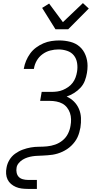

<svg xmlns="http://www.w3.org/2000/svg" viewBox="-20 -1004 640 1239"><path d="M159 215Q139 215 119.5 212.5Q100 210 82.5 202.5Q65 195 51 183Q37 171 29 154.5Q21 138 19.5 118Q18 98 22 79Q26 53 40.5 28.5Q55 4 78 -12.5Q101 -29 127 -38.5Q153 -48 179 -52.5Q205 -57 231 -57Q257 -57 283.5 -59.5Q310 -62 336 -71Q362 -80 384 -98Q406 -116 418.5 -141Q431 -166 435 -192Q439 -213 438.5 -234.5Q438 -256 431.5 -275Q425 -294 412.5 -310Q400 -326 382.5 -335.5Q365 -345 344 -349Q323 -353 302 -353H239L249 -411H312Q330 -411 349 -413.5Q368 -416 386 -423.5Q404 -431 420.5 -442.5Q437 -454 449 -470Q461 -486 467.5 -504Q474 -522 477 -540Q482 -569 477.5 -597.5Q473 -626 456.5 -646.5Q440 -667 413 -676Q386 -685 357 -685Q331 -685 304 -678Q277 -671 254 -654Q231 -637 217 -612.5Q203 -588 199 -561L198 -559H133L134 -562Q138 -587 148.5 -612Q159 -637 175 -659Q191 -681 213.5 -697.5Q236 -714 260.5 -724.5Q285 -735 311 -739Q337 -743 362 -743Q399 -743 434 -734Q469 -725 494 -703Q519 -681 532 -648Q545 -615 545 -579Q545 -567 544 -556Q543 -545 541 -533Q537 -508 527.5 -483Q518 -458 499.5 -438Q481 -418 457.5 -403.5Q434 -389 410 -381Q437 -369 457.5 -348.5Q478 -328 489.5 -301Q501 -274 502.5 -243.5Q504 -213 499 -181Q496 -165 491.5 -149Q487 -133 480 -118Q473 -103 462.5 -89Q452 -75 439.5 -63Q427 -51 412.5 -41.5Q398 -32 383 -25Q368 -18 351.5 -13Q335 -8 319 -5.5Q303 -3 287 -2Q271 -1 255 0Q239 1 222.5 1.5Q206 2 190 4.5Q174 7 158 12Q142 17 127 26Q112 35 100.5 49Q89 63 87 78Q84 95 87.5 111Q91 127 101 137.5Q111 148 127 152.5Q143 157 159 157H218V215ZM338 -815 252 -953 297 -981 386 -861 515 -984 553 -949 420 -815Z"/></svg>

Font: Iosevka Light Extended Oblique
Style: Regular
Weight: 300
Width: 7
Italic angle: -9°
Monospace: yes
Designer: Belleve Invis
Foundry: Belleve Invis
Version: Version 32.5.0; ttfautohint (v1.8.4)